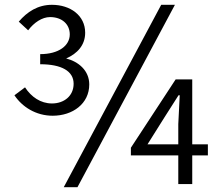

<svg xmlns="http://www.w3.org/2000/svg" viewBox="-20 -765 923 798"><path d="M199 -284C282 -284 351 -334 351 -414C351 -472 306 -509 255 -522C301 -542 334 -577 334 -629C334 -701 272 -745 196 -745C137 -745 93 -716 58 -675L97 -639C121 -671 155 -694 188 -694C238 -694 270 -664 270 -622C270 -576 225 -540 147 -540V-498C235 -498 286 -470 286 -417C286 -366 246 -335 196 -335C149 -335 110 -362 84 -402L40 -369C72 -321 129 -284 199 -284ZM245 13H302L707 -745H650ZM721 0H779V-119H844V-165H779V-435H710L524 -151V-119H721ZM721 -165H593L664 -278L722 -369H727L721 -249Z"/></svg>

Font: Noto Sans JP DemiLight
Style: Regular
Weight: 350
Designer: Ryoko NISHIZUKA 西塚涼子 (kana, bopomofo & ideographs); Paul D. Hunt (Latin, Greek & Cyrillic); Sandoll Communications 산돌커뮤니
Foundry: Adobe
Version: Version 2.004;hotconv 1.0.118;makeotfexe 2.5.65603